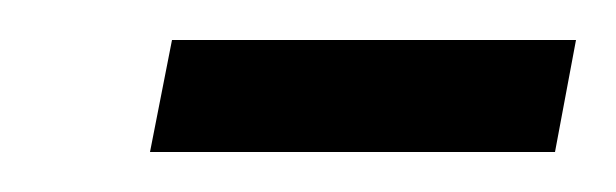

<svg xmlns="http://www.w3.org/2000/svg" viewBox="-20 -723 308 96"><path d="M55 -647H257.5L268 -703H66Z"/></svg>

Font: Anybody UltraCondensed ExtraBold
Style: Italic
Weight: 800
Width: 1
Italic angle: -10°
Version: Version 1.113;gftools[0.9.25]